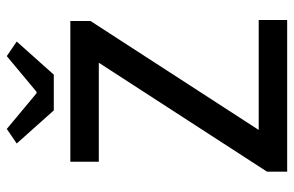

<svg xmlns="http://www.w3.org/2000/svg" viewBox="-174 -714 887 580"><g transform="rotate(-90 270.0 -423.5)"><path d="M42 0ZM42 -61 371 -569H72V-655H497V-594L168 -86H500V0H42ZM127 -817 171 -847 279 -757H283L391 -847L435 -817L335 -705H227Z"/></g></svg>

Font: Assistant SemiBold
Style: Regular
Weight: 600
Designer: Hebrew By Ben Nathan, Latin by Paul Hunt
Version: Version 2.001; ttfautohint (v1.6)